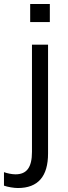

<svg xmlns="http://www.w3.org/2000/svg" viewBox="-72 -727 340 967"><path d="M18 220C120 220 170 161 170 46V-502H89V38C89 117 62 151 6 151C-12 151 -36 146 -52 140V208C-33 215 -1 220 18 220ZM80 -616H179V-707H80Z"/></svg>

Font: Poppy and Pepper
Style: Regular
Weight: 400
Designer: Thy Ha
Foundry: Thy Ha
Version: Version 0.001;Glyphs 3.2 (3227)